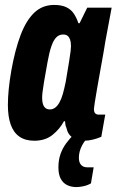

<svg xmlns="http://www.w3.org/2000/svg" viewBox="-20 -559 473 779"><path d="M119 12Q83 12 59 -4.5Q35 -21 23.5 -53.5Q12 -86 12 -133Q12 -163 15.5 -198Q19 -233 26 -273Q41 -357 63.5 -416.5Q86 -476 119 -507.5Q152 -539 200 -539Q230 -539 249.5 -529.5Q269 -520 280 -503Q291 -486 298 -465H303L334 -528H433L408 -394Q405 -373 399 -340Q393 -307 386.5 -270.5Q380 -234 374 -200Q368 -166 364.5 -143Q361 -120 361 -117Q361 -105 366 -99.5Q371 -94 380 -94H407L391 -4Q375 3 356.5 7.5Q338 12 321 12Q295 12 275 -0.5Q255 -13 249 -42Q246 -47 245.5 -53Q245 -59 244 -66L240 -68Q223 -36 193.5 -12Q164 12 119 12ZM182 -115Q194 -115 203.5 -122Q213 -129 221 -143Q229 -157 235 -178Q241 -199 247 -229Q256 -283 260.5 -310.5Q265 -338 266.5 -351.5Q268 -365 268 -372Q268 -388 264.5 -398Q261 -408 254.5 -413.5Q248 -419 236 -419Q220 -419 208.5 -407.5Q197 -396 188.5 -371.5Q180 -347 173 -308Q163 -254 158.5 -226Q154 -198 152.5 -185Q151 -172 151 -163Q151 -138 159 -126.5Q167 -115 182 -115ZM290 200Q269 200 252.5 192Q236 184 226.5 166.5Q217 149 217 120Q217 90 225.5 66Q234 42 248.5 22.5Q263 3 278 -12H348L347 -8Q326 6 313 31Q300 56 300 81Q300 100 309 110Q318 120 335 120H360L349 185Q335 193 319 196.5Q303 200 290 200Z"/></svg>

Font: Archivo ExtraCondensed ExtraBold
Style: Italic
Weight: 800
Width: 2
Italic angle: -10°
Designer: Hector Gatti
Foundry: Omnibus-Type
Version: Version 2.001